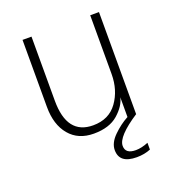

<svg xmlns="http://www.w3.org/2000/svg" viewBox="-127 -599 801 885"><g transform="rotate(-20 273.5 -157.0)"><path d="M83 -171.9V-501H127V-186.5Q127 -19.5 254.9 -19.5Q333 -19.5 374 -76.7Q415 -133.8 415 -212.9V-501H458V0H416V-98.6Q407.2 -57.6 364.3 -20Q321.3 17.6 245.1 17.6Q168.9 17.6 126 -33.7Q83 -85 83 -171.9ZM308.6 122.1Q308.6 86.9 342.8 53.2Q377 19.5 415 -1H459Q349.6 70.3 349.6 116.2Q349.6 155.3 400.4 155.3Q428.7 155.3 461.9 141.6V174.8Q431.6 187.5 393.6 187.5Q308.6 187.5 308.6 122.1Z"/></g></svg>

Font: Gothic A1 ExtraLight
Style: Regular
Weight: 275
Designer: HanYang I&C Co.,Ltd.
Foundry: HanYang I&C Co.,Ltd.
Version: Version 2.50